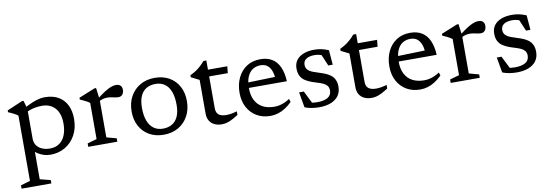

<svg xmlns="http://www.w3.org/2000/svg" viewBox="-57 -934 4548 1581"><g transform="rotate(-10 2217.0 -144.0)"><path d="M453 -224Q453 -310 412.2 -354.5Q371.5 -399 303 -399Q273.5 -399 246.2 -394Q219 -389 194.5 -379.5Q170 -370 147.5 -355.5V-397Q179.5 -416 206.8 -428.8Q234 -441.5 257.2 -449.5Q280.5 -457.5 300.2 -461Q320 -464.5 337 -464.5Q405 -464.5 451.2 -437.8Q497.5 -411 521.5 -362.5Q545.5 -314 545.5 -248.5Q545.5 -169 512.8 -110.8Q480 -52.5 425.5 -21.2Q371 10 305 10Q273 10 245 0.5Q217 -9 193.2 -25.5Q169.5 -42 150 -64H180.5V193.5L269 216V244H20V216L99 193V-353Q92.5 -359 81 -365.8Q69.5 -372.5 53.8 -380Q38 -387.5 19.5 -395.5V-410.5L148 -465.5H161.5L181 -395V-145Q181 -113.5 197 -90Q213 -66.5 242 -53.8Q271 -41 309 -41Q354.5 -41 386.8 -63.2Q419 -85.5 436 -126.8Q453 -168 453 -224Z M932.5 -462Q957.5 -462 970.2 -449.2Q983 -436.5 983 -414.5Q983 -389 970.5 -374.2Q958 -359.5 938 -359.5Q922.5 -359.5 907.2 -362.8Q892 -366 876.2 -369Q860.5 -372 843 -372Q831.5 -372 818.2 -369.5Q805 -367 792 -361.5Q779 -356 767 -347.5L754.5 -365Q788.5 -392.5 815.2 -411Q842 -429.5 863 -440.8Q884 -452 901.2 -457Q918.5 -462 932.5 -462ZM780.5 -368V-51L863.5 -28.5V0H620.5V-28.5L699 -51V-353Q692.5 -359 680.8 -365.8Q669 -372.5 653.5 -380Q638 -387.5 619.5 -395.5V-410.5L754.5 -465.5H768Z M1253.5 -40.5Q1297 -40.5 1329.2 -59.2Q1361.5 -78 1379.2 -116.5Q1397 -155 1397 -215.5Q1397 -280.5 1380.2 -324.8Q1363.5 -369 1331.8 -391.5Q1300 -414 1255 -414Q1211.5 -414 1179.2 -395.5Q1147 -377 1129.2 -338.2Q1111.5 -299.5 1111.5 -239.5Q1111.5 -174.5 1128.2 -130.2Q1145 -86 1177 -63.2Q1209 -40.5 1253.5 -40.5ZM1252 10Q1182.5 10 1131 -19.5Q1079.5 -49 1051 -101.8Q1022.5 -154.5 1022.5 -224Q1022.5 -295 1052.2 -349.2Q1082 -403.5 1134.8 -434Q1187.5 -464.5 1256.5 -464.5Q1326 -464.5 1377.5 -435.2Q1429 -406 1457.5 -353.2Q1486 -300.5 1486 -230.5Q1486 -159.5 1456.2 -105.2Q1426.5 -51 1373.8 -20.5Q1321 10 1252 10Z M1701.5 -132Q1701.5 -94.5 1723 -77.5Q1744.5 -60.5 1786.5 -60.5Q1805.5 -60.5 1827.8 -64.2Q1850 -68 1876 -75.5V-45.5Q1843.5 -24.5 1819 -12.5Q1794.5 -0.5 1775 4Q1755.5 8.5 1737.5 8.5Q1703 8.5 1676.5 -3.8Q1650 -16 1634.8 -40.8Q1619.5 -65.5 1619.5 -102V-383.5L1551.5 -417.5V-434.5Q1569 -443 1583.5 -451.2Q1598 -459.5 1610.2 -468.2Q1622.5 -477 1633.5 -486.8Q1644.5 -496.5 1655.5 -507.5Q1666.5 -518.5 1677.5 -531.5H1701.5V-439ZM1669.5 -398 1670.5 -454.5H1863L1857.5 -398Z M2139.5 -464.5Q2199 -464.5 2238.8 -439.5Q2278.5 -414.5 2300 -366.2Q2321.5 -318 2325 -248H1992.5V-293L2268.5 -301L2236 -283.5Q2233.5 -326 2221.2 -355.2Q2209 -384.5 2187.5 -399.8Q2166 -415 2133.5 -415Q2095 -415 2066.5 -396Q2038 -377 2022.5 -339.5Q2007 -302 2007 -246Q2007 -185.5 2028.8 -143.8Q2050.5 -102 2091 -80.5Q2131.5 -59 2189 -59Q2212.5 -59 2234.5 -64.2Q2256.5 -69.5 2277.2 -79Q2298 -88.5 2317 -101.5L2325.5 -74.5Q2297.5 -47 2268 -28Q2238.5 -9 2207.2 0.5Q2176 10 2143.5 10Q2079 10 2029.8 -18.8Q1980.5 -47.5 1952.5 -99.5Q1924.5 -151.5 1924.5 -221Q1924.5 -291 1950.8 -346Q1977 -401 2025.2 -432.8Q2073.5 -464.5 2139.5 -464.5Z M2590.5 -464.5Q2621.5 -464.5 2648.8 -459Q2676 -453.5 2710.5 -439.5L2720.5 -316.5H2683.5L2631.5 -439L2681 -392.5Q2656.5 -406.5 2633.5 -413.5Q2610.5 -420.5 2587.5 -420.5Q2541.5 -420.5 2516.5 -403.8Q2491.5 -387 2491.5 -356Q2491.5 -328.5 2507.5 -312.8Q2523.5 -297 2549.8 -287.2Q2576 -277.5 2606.5 -268Q2629.5 -261 2652.2 -251.5Q2675 -242 2693.8 -227.2Q2712.5 -212.5 2724 -189Q2735.5 -165.5 2735.5 -130.5Q2735.5 -85.5 2712.8 -54.2Q2690 -23 2648.8 -6.8Q2607.5 9.5 2550.5 9.5Q2518 9.5 2486.8 4.2Q2455.5 -1 2430.5 -11.5L2408 -140H2447.5L2512.5 -9.5L2451 -53Q2470 -45 2485.2 -41Q2500.5 -37 2514.5 -35.8Q2528.5 -34.5 2542.5 -34.5Q2600 -34.5 2630.8 -53.8Q2661.5 -73 2661.5 -112Q2661.5 -136.5 2649.5 -151.2Q2637.5 -166 2617.5 -175.2Q2597.5 -184.5 2574.2 -191.2Q2551 -198 2528.5 -206Q2499 -216.5 2474.5 -231.5Q2450 -246.5 2435.5 -271.8Q2421 -297 2421 -337.5Q2421 -378.5 2442.2 -406.8Q2463.5 -435 2501.8 -449.8Q2540 -464.5 2590.5 -464.5Z M2954 -132Q2954 -94.5 2975.5 -77.5Q2997 -60.5 3039 -60.5Q3058 -60.5 3080.2 -64.2Q3102.5 -68 3128.5 -75.5V-45.5Q3096 -24.5 3071.5 -12.5Q3047 -0.5 3027.5 4Q3008 8.5 2990 8.5Q2955.5 8.5 2929 -3.8Q2902.5 -16 2887.2 -40.8Q2872 -65.5 2872 -102V-383.5L2804 -417.5V-434.5Q2821.5 -443 2836 -451.2Q2850.5 -459.5 2862.8 -468.2Q2875 -477 2886 -486.8Q2897 -496.5 2908 -507.5Q2919 -518.5 2930 -531.5H2954V-439ZM2922 -398 2923 -454.5H3115.5L3110 -398Z M3392 -464.5Q3451.5 -464.5 3491.2 -439.5Q3531 -414.5 3552.5 -366.2Q3574 -318 3577.5 -248H3245V-293L3521 -301L3488.5 -283.5Q3486 -326 3473.8 -355.2Q3461.5 -384.5 3440 -399.8Q3418.5 -415 3386 -415Q3347.5 -415 3319 -396Q3290.5 -377 3275 -339.5Q3259.5 -302 3259.5 -246Q3259.5 -185.5 3281.2 -143.8Q3303 -102 3343.5 -80.5Q3384 -59 3441.5 -59Q3465 -59 3487 -64.2Q3509 -69.5 3529.8 -79Q3550.5 -88.5 3569.5 -101.5L3578 -74.5Q3550 -47 3520.5 -28Q3491 -9 3459.8 0.5Q3428.5 10 3396 10Q3331.5 10 3282.2 -18.8Q3233 -47.5 3205 -99.5Q3177 -151.5 3177 -221Q3177 -291 3203.2 -346Q3229.5 -401 3277.8 -432.8Q3326 -464.5 3392 -464.5Z M3963 -462Q3988 -462 4000.8 -449.2Q4013.5 -436.5 4013.5 -414.5Q4013.5 -389 4001 -374.2Q3988.5 -359.5 3968.5 -359.5Q3953 -359.5 3937.8 -362.8Q3922.5 -366 3906.8 -369Q3891 -372 3873.5 -372Q3862 -372 3848.8 -369.5Q3835.5 -367 3822.5 -361.5Q3809.5 -356 3797.5 -347.5L3785 -365Q3819 -392.5 3845.8 -411Q3872.5 -429.5 3893.5 -440.8Q3914.5 -452 3931.8 -457Q3949 -462 3963 -462ZM3811 -368V-51L3894 -28.5V0H3651V-28.5L3729.5 -51V-353Q3723 -359 3711.2 -365.8Q3699.5 -372.5 3684 -380Q3668.5 -387.5 3650 -395.5V-410.5L3785 -465.5H3798.5Z M4243.5 -464.5Q4274.5 -464.5 4301.8 -459Q4329 -453.5 4363.5 -439.5L4373.5 -316.5H4336.5L4284.5 -439L4334 -392.5Q4309.5 -406.5 4286.5 -413.5Q4263.5 -420.5 4240.5 -420.5Q4194.5 -420.5 4169.5 -403.8Q4144.5 -387 4144.5 -356Q4144.5 -328.5 4160.5 -312.8Q4176.5 -297 4202.8 -287.2Q4229 -277.5 4259.5 -268Q4282.5 -261 4305.2 -251.5Q4328 -242 4346.8 -227.2Q4365.5 -212.5 4377 -189Q4388.5 -165.5 4388.5 -130.5Q4388.5 -85.5 4365.8 -54.2Q4343 -23 4301.8 -6.8Q4260.5 9.5 4203.5 9.5Q4171 9.5 4139.8 4.2Q4108.5 -1 4083.5 -11.5L4061 -140H4100.5L4165.5 -9.5L4104 -53Q4123 -45 4138.2 -41Q4153.5 -37 4167.5 -35.8Q4181.5 -34.5 4195.5 -34.5Q4253 -34.5 4283.8 -53.8Q4314.5 -73 4314.5 -112Q4314.5 -136.5 4302.5 -151.2Q4290.5 -166 4270.5 -175.2Q4250.5 -184.5 4227.2 -191.2Q4204 -198 4181.5 -206Q4152 -216.5 4127.5 -231.5Q4103 -246.5 4088.5 -271.8Q4074 -297 4074 -337.5Q4074 -378.5 4095.2 -406.8Q4116.5 -435 4154.8 -449.8Q4193 -464.5 4243.5 -464.5Z"/></g></svg>

Font: Newsreader
Style: Regular
Weight: 400
Designer: Hugues Gentile
Foundry: Production Type
Version: Version 1.003